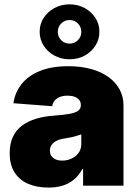

<svg xmlns="http://www.w3.org/2000/svg" viewBox="-20 -850 634 879"><path d="M201.7 8.8Q149.4 8.8 109.4 -8.3Q69.3 -25.4 46.9 -60.3Q24.4 -95.2 24.4 -148.4Q24.4 -193.4 39.6 -224.6Q54.7 -255.9 82 -275.9Q109.4 -295.9 145.8 -306.6Q182.1 -317.4 224.1 -320.3Q270 -323.7 297.6 -328.6Q325.2 -333.5 337.6 -343Q350.1 -352.5 350.1 -367.7V-369.6Q350.1 -383.3 342.5 -392.6Q335 -401.9 321.5 -407Q308.1 -412.1 289.1 -412.1Q270.5 -412.1 255.6 -406.7Q240.7 -401.4 231.2 -390.6Q221.7 -379.9 218.8 -363.8L41.5 -377.4Q48.3 -426.3 78.4 -464.6Q108.4 -502.9 162.1 -524.9Q215.8 -546.9 293 -546.9Q351.6 -546.9 398.4 -533.7Q445.3 -520.5 478 -496.3Q510.7 -472.2 528.1 -439.5Q545.4 -406.7 545.4 -367.7V0H360.4V-76.2H356.9Q340.3 -45.4 317.4 -26.9Q294.4 -8.3 265.6 0.2Q236.8 8.8 201.7 8.8ZM265.1 -114.7Q287.1 -114.7 306.9 -123.8Q326.7 -132.8 339.4 -149.7Q352.1 -166.5 352.1 -190.9V-234.9Q344.2 -232.4 335.7 -229.5Q327.1 -226.6 317.1 -224.1Q307.1 -221.7 296.6 -219.7Q286.1 -217.8 273.9 -215.8Q251.5 -212.4 237.1 -204.6Q222.7 -196.8 215.6 -185.5Q208.5 -174.3 208.5 -160.2Q208.5 -145.5 215.8 -135.3Q223.1 -125 235.8 -119.9Q248.5 -114.7 265.1 -114.7ZM298.3 -578.6Q260.3 -578.6 229.2 -595.5Q198.2 -612.3 179.9 -640.9Q161.6 -669.4 161.6 -704.6Q161.6 -739.7 179.9 -768.1Q198.2 -796.4 229.2 -813.2Q260.3 -830.1 298.3 -830.1Q336.9 -830.1 367.7 -813.2Q398.4 -796.4 416.7 -768.1Q435.1 -739.7 435.1 -704.6Q435.1 -669.4 416.7 -640.9Q398.4 -612.3 367.7 -595.5Q336.9 -578.6 298.3 -578.6ZM298.3 -650.4Q321.3 -650.4 336.7 -666Q352.1 -681.6 352.1 -704.1Q352.1 -727.1 336.7 -742.7Q321.3 -758.3 298.3 -758.3Q275.9 -758.3 260.3 -742.7Q244.6 -727.1 244.6 -704.6Q244.6 -681.6 260.3 -666Q275.9 -650.4 298.3 -650.4Z"/></svg>

Font: Inter 18pt Black
Style: Regular
Weight: 900
Designer: Rasmus Andersson
Foundry: rsms
Version: Version 4.001;git-66647c0bb